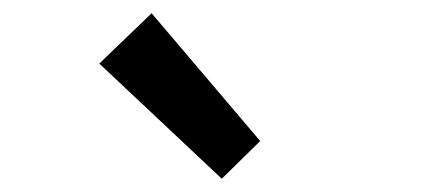

<svg xmlns="http://www.w3.org/2000/svg" viewBox="-20 -914 655 290"><path d="M315 -644 373 -701 209 -894 130 -818Z"/></svg>

Font: Noto Sans CJK SC Medium
Style: Regular
Weight: 500
Designer: Ryoko NISHIZUKA 西塚涼子 (kana, bopomofo & ideographs); Paul D. Hunt (Latin, Greek & Cyrillic); Sandoll Communications 산돌커뮤니
Foundry: Adobe
Version: Version 2.004;hotconv 1.0.118;makeotfexe 2.5.65603